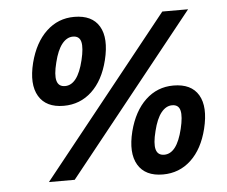

<svg xmlns="http://www.w3.org/2000/svg" viewBox="-50 -743 958 810"><g transform="rotate(-5 428.5 -337.5)"><path d="M216.7 -315Q141.7 -315 111.3 -366.2Q80.8 -417.5 103.3 -507.5Q125 -591.7 174.6 -638.3Q224.2 -685 292.5 -685Q368.3 -685 398.3 -634.2Q428.3 -583.3 405.8 -491.7Q385 -407.5 335.4 -361.2Q285.8 -315 216.7 -315ZM229.2 -397.5Q255.8 -397.5 275.4 -422.9Q295 -448.3 307.5 -500Q320 -551.7 313.8 -577.1Q307.5 -602.5 280 -602.5Q254.2 -602.5 233.8 -577.1Q213.3 -551.7 200.8 -500Q187.5 -448.3 194.6 -422.9Q201.7 -397.5 229.2 -397.5ZM608.3 10Q533.3 10 502.9 -41.2Q472.5 -92.5 495 -182.5Q516.7 -266.7 566.2 -313.3Q615.8 -360 684.2 -360Q760 -360 790 -309.2Q820 -258.3 797.5 -166.7Q776.7 -82.5 727.1 -36.2Q677.5 10 608.3 10ZM620.8 -72.5Q647.5 -72.5 667.1 -97.9Q686.7 -123.3 699.2 -175Q711.7 -226.7 705.4 -252.1Q699.2 -277.5 671.7 -277.5Q645.8 -277.5 625.4 -252.1Q605 -226.7 592.5 -175Q579.2 -123.3 586.2 -97.9Q593.3 -72.5 620.8 -72.5ZM125.8 0 665 -675H774.2L235 0Z"/></g></svg>

Font: Funnel Sans
Style: Bold Italic
Weight: 700
Italic angle: -14.036°
Designer: NORD ID, Kristian Moeller
Foundry: Dicotype
Version: Version 1.000